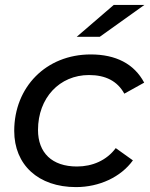

<svg xmlns="http://www.w3.org/2000/svg" viewBox="-20 -757 611 783"><path d="M293 -607H387L569 -737H444ZM290 6C385 6 473 -35 522 -103L452 -153C415 -103 357 -78 294 -78C192 -78 135 -134 135 -227C135 -358 223 -451 343 -451C411 -451 459 -426 487 -375L568 -420C527 -497 452 -535 350 -535C168 -535 38 -402 38 -223C38 -85 136 6 290 6Z"/></svg>

Font: AWKNG-Font Medium
Style: Italic
Weight: 500
Italic angle: -11.3°
Designer: Awakening Church
Foundry: Awakening Church
Version: Version 1.700;PS 001.700;hotconv 1.0.88;makeotf.lib2.5.64775